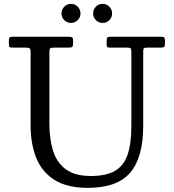

<svg xmlns="http://www.w3.org/2000/svg" viewBox="-20 -936 880 972"><path d="M624 -695C633.7 -695 639.6 -693.7 641.8 -691C643.9 -688.3 645 -682.2 645 -672.5V-300C645 -239.3 638.6 -190.2 625.8 -152.8C612.9 -115.2 591.6 -87.9 561.8 -70.8C531.9 -53.6 491.3 -45 440 -45C385.3 -45 342.8 -56.5 312.2 -79.5C281.8 -102.5 260.4 -134 248.2 -174C236.1 -214 230 -259.3 230 -310V-672.5C230 -683.2 231.5 -689.6 234.5 -691.8C237.5 -693.9 244.3 -695 255 -695H326C335.7 -695 342.1 -696.2 345.2 -698.5C348.4 -700.8 350 -707.2 350 -717.5V-731.5C350 -740.2 348.2 -745.4 344.5 -747.2C340.8 -749.1 335 -750 327 -750H46C38.7 -750 33.3 -749.1 30 -747.2C26.7 -745.4 25 -740.5 25 -732.5V-716.5C25 -708.2 25.8 -702.5 27.2 -699.5C28.8 -696.5 33.7 -695 42 -695H110C118.7 -695 125 -694 129 -692C133 -690 135 -684.2 135 -674.5V-300C135 -239 144.4 -184.8 163.2 -137.5C182.1 -90.2 212.7 -52.9 255 -25.8C297.3 1.4 354 15 425 15C524 15 595.4 -10.7 639.2 -62C683.1 -113.3 705 -192.7 705 -300V-675.5C705 -684.5 706.3 -690 709 -692C711.7 -694 717.7 -695 727 -695H794C802 -695 807.5 -696 810.5 -698C813.5 -700 815 -705.2 815 -713.5V-730.5C815 -739.5 813.5 -745 810.5 -747C807.5 -749 801.7 -750 793 -750H540C532 -750 526.7 -748.9 524 -746.8C521.3 -744.6 520 -739.2 520 -730.5V-711.5C520 -704.8 520.9 -700.4 522.8 -698.2C524.6 -696.1 528.7 -695 535 -695ZM499.5 -820C512.8 -820 524.2 -824.7 533.5 -834C542.8 -843.3 547.5 -854.7 547.5 -868C547.5 -881.3 542.8 -892.8 533.5 -902.2C524.2 -911.8 512.8 -916.5 499.5 -916.5C486.2 -916.5 474.8 -911.8 465.5 -902.2C456.2 -892.8 451.5 -881.3 451.5 -868C451.5 -854.7 456.2 -843.3 465.5 -834C474.8 -824.7 486.2 -820 499.5 -820ZM339.5 -820C352.8 -820 364.2 -824.7 373.5 -834C382.8 -843.3 387.5 -854.7 387.5 -868C387.5 -881.3 382.8 -892.8 373.5 -902.2C364.2 -911.8 352.8 -916.5 339.5 -916.5C326.2 -916.5 314.8 -911.8 305.5 -902.2C296.2 -892.8 291.5 -881.3 291.5 -868C291.5 -854.7 296.2 -843.3 305.5 -834C314.8 -824.7 326.2 -820 339.5 -820Z"/></svg>

Font: Besley*
Style: Regular
Weight: 400
Designer: Owen Earl
Foundry: indestructible type*
Version: Version 3.000; ttfautohint (v1.8.3)